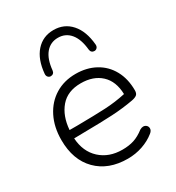

<svg xmlns="http://www.w3.org/2000/svg" viewBox="-179 -850 886 967"><g transform="rotate(-30 263.5 -366.5)"><path d="M37 -241Q37 -316 66 -373.5Q95 -431 146.5 -462.5Q198 -494 265 -494Q329 -494 378.5 -467Q428 -440 455.5 -390Q483 -340 483 -273Q483 -255 474 -247.5Q465 -240 445 -236Q385 -225 321 -221.5Q257 -218 153 -217L97 -216Q102 -137 152 -91Q202 -45 280 -45Q318 -45 347.5 -54.5Q377 -64 408 -88Q419 -94 427 -94Q438 -94 445.5 -87Q453 -80 453 -69Q453 -56 439 -45Q408 -20 367 -6Q326 8 281 8Q169 8 103 -58.5Q37 -125 37 -241ZM144 -264Q246 -265 306.5 -268Q367 -271 426 -284Q424 -359 380.5 -399.5Q337 -440 264 -440Q187 -440 145.5 -391.5Q104 -343 98 -264ZM131 -572Q138 -652 177.5 -696.5Q217 -741 279 -741Q341 -741 380.5 -696.5Q420 -652 427 -572Q428 -560 421.5 -553Q415 -546 406 -546Q397 -546 391 -551.5Q385 -557 384 -567Q378 -630 350.5 -663Q323 -696 279 -696Q235 -696 207.5 -663Q180 -630 174 -567Q173 -557 167 -551.5Q161 -546 152 -546Q143 -546 136.5 -553Q130 -560 131 -572Z"/></g></svg>

Font: SN Pro Light
Style: Regular
Weight: 300
Designer: Tobias Whetton
Foundry: Supernotes
Version: Version 1.002